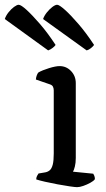

<svg xmlns="http://www.w3.org/2000/svg" viewBox="-109 -773 437 793"><path d="M209.4 0Q201.6 0 179 -3.3Q156.4 -6.5 128.8 -11.7Q101.2 -16.9 76.8 -22.4Q52.4 -28 40.6 -32Q40.6 -39.5 43.9 -46.2Q47.2 -52.8 50 -56.4L77.7 -61.1Q88.7 -63.1 96.6 -69.9Q104.5 -76.6 108.8 -92.9Q113 -109.1 113 -139.1V-399.9Q113 -408.1 109.8 -414.8Q106.6 -421.5 97.4 -424.5L39.1 -444.6Q40.1 -455 43.4 -463Q46.6 -471 50 -474Q66.3 -483.1 93.6 -491.6Q121 -500 137.2 -500Q165 -500 184.5 -479.5Q204 -459 204 -429.8V-120.5Q204 -100 200.1 -84.8Q196.2 -69.7 192.4 -63.9L276.1 -55.6Q278.4 -52.4 280.6 -46.7Q282.9 -41 282.9 -33Q277.7 -25.4 263.7 -17.9Q249.8 -10.3 235 -5.2Q220.2 0 209.4 0ZM89.9 -564.8 -89.2 -694.4Q-84.5 -708.7 -73.7 -722.2Q-63 -735.7 -51 -744.5Q-38.9 -753.3 -31.9 -753.3Q-22.3 -753.3 1 -732Q24.3 -710.7 56.4 -673.6Q88.4 -636.5 120.6 -587.4Q117.1 -581.9 108.5 -575.2Q100 -568.5 89.9 -564.8ZM249 -564.8 68.9 -694.4Q73.6 -708 84.3 -721.4Q95 -734.9 107.1 -744.1Q119.2 -753.3 127 -753.3Q135.8 -753.3 159.6 -732Q183.4 -710.7 215.3 -673.6Q247.3 -636.5 279.5 -587.4Q276 -581.9 266.9 -574.4Q257.8 -567 249 -564.8Z"/></svg>

Font: Texturina Medium
Style: Regular
Weight: 500
Designer: Guillermo Torres Carreño
Foundry: Omnibus-Type
Version: Version 1.003